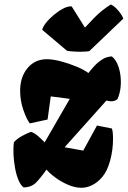

<svg xmlns="http://www.w3.org/2000/svg" viewBox="-20 -846 582 875"><path d="M351.1 9.8Q321.8 9.8 290 -3.9Q258.3 -17.6 232.2 -36.9Q206.1 -56.2 191.9 -73.2Q164.6 -34.2 143.6 -13.4Q122.6 7.3 87.9 8.3Q74.2 -1.5 64.2 -25.4Q54.2 -49.3 48.6 -80.1Q43 -110.8 41.5 -142.1Q40 -173.3 43.5 -198.2Q58.1 -214.4 81.8 -227.1Q105.5 -239.7 121.1 -245.1Q135.7 -240.7 149.9 -228.8Q164.1 -216.8 183.6 -197.3L297.9 -395.5L211.4 -406.7L196.8 -301.3L115.7 -283.7Q100.6 -303.7 86.2 -345.7Q71.8 -387.7 71.8 -432.1Q71.8 -495.6 105.7 -535.9Q139.6 -576.2 193.4 -576.2Q220.2 -576.2 256.8 -566.7Q293.5 -557.1 328.1 -542.7Q362.8 -528.3 382.8 -513.2Q393.1 -526.4 408.7 -543.7Q424.3 -561 444.8 -574.5Q465.3 -587.9 489.7 -588.9Q509.8 -573.2 520.3 -541Q530.8 -508.8 530.8 -473.1Q530.8 -445.3 525.4 -424.1Q520 -402.8 514.6 -393.1Q508.3 -389.2 501.7 -386.7Q495.1 -384.3 486.8 -384.3Q479.5 -384.3 464.8 -387.7L274.4 -174.8L359.4 -159.7L421.9 -273.9L490.2 -260.3Q492.7 -252 493.9 -240.5Q495.1 -229 495.1 -213.4Q495.1 -162.1 481.9 -114Q468.8 -65.9 445.8 -39.1Q424.3 -14.2 399.9 -2.2Q375.5 9.8 351.1 9.8ZM386.7 -612.8Q375 -610.8 355.5 -610.4Q335.9 -609.9 316.7 -611.1Q297.4 -612.3 285.2 -614.7L172.4 -710Q174.8 -723.1 189.5 -741.7Q204.1 -760.3 225.3 -778.1Q246.6 -795.9 268.3 -807.1Q290 -818.4 306.6 -816.9L367.2 -720.2Q390.6 -745.6 407.5 -762.9Q424.3 -780.3 442.1 -794.9Q460 -809.6 484.9 -825.7Q502 -817.9 518.8 -798.1Q535.6 -778.3 542 -761.2Z"/></svg>

Font: Fruktur
Style: Italic
Weight: 400
Italic angle: -8°
Designer: Viktoriya Grabowska, Eben Sorkin
Foundry: Viktoriya Grabowska
Version: Version 1.008; ttfautohint (v1.8.4.7-5d5b)